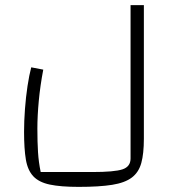

<svg xmlns="http://www.w3.org/2000/svg" viewBox="-20 -490 696 750"><path d="M287 240Q217 240 174.5 231Q132 222 110 198.5Q88 175 81 133Q74 91 74 25Q74 -17 77.5 -64Q81 -111 87.5 -154Q94 -197 102 -227L149 -218Q137 -155 131.5 -96Q126 -37 126 12Q126 65 128.5 104.5Q131 144 139 182H340Q427 182 458.5 171.5Q490 161 490 129V-470H542V52Q542 110 532 146.5Q522 183 495 203.5Q468 224 418 232Q368 240 287 240Z"/></svg>

Font: Changa ExtraLight ExtraLight
Style: Regular
Weight: 250
Version: Version 3.002; ttfautohint (v1.8.2)